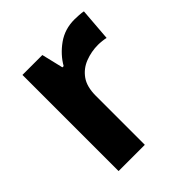

<svg xmlns="http://www.w3.org/2000/svg" viewBox="-158 -663 771 771"><g transform="rotate(-45 227.0 -278.0)"><path d="M383 -556Q394 -556 409 -555Q424 -554 433 -552L422 -412Q415 -414 401.5 -415.5Q388 -417 378 -417Q340 -417 305 -403.5Q270 -390 248.5 -360Q227 -330 227 -278V0H78V-546H191L213 -454H220Q244 -496 286 -526Q328 -556 383 -556Z"/></g></svg>

Font: Noto Sans Cham
Style: Regular
Weight: 400
Designer: Monotype Design Team
Foundry: Monotype Imaging Inc.
Version: Version 2.002